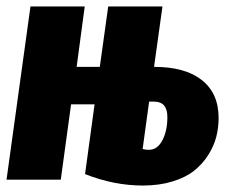

<svg xmlns="http://www.w3.org/2000/svg" viewBox="-23 -553 710 591"><path d="M451.2 -347.2Q546.9 -347.2 598.4 -306.4Q649.9 -265.6 649.9 -189.9Q649.9 -159.7 642.6 -131.3Q635.3 -103 617.7 -75.4Q600.1 -47.9 574.2 -27.3Q548.3 -6.8 507.8 5.6Q467.3 18.1 417 18.1Q327.6 18.1 238.8 -17.1L268.1 -231.9H195.8L164.1 0H-2.9L70.8 -533.2H237.8L212.9 -347.2H284.2L310.1 -533.2H477.1ZM435.1 -91.8Q461.4 -91.8 476.8 -121.1Q492.2 -150.4 492.2 -192.9Q492.2 -240.2 451.2 -240.2H436L416 -94.2Q425.8 -91.8 435.1 -91.8Z"/></svg>

Font: Fira Sans Compressed ExtraBold
Style: Italic
Weight: 800
Width: 3
Italic angle: -8°
Designer: Carrois Corporate & Edenspiekermann AG
Foundry: Carrois Corporate GbR & Edenspiekermann AG
Version: Version 4.203;PS 004.203;hotconv 1.0.88;makeotf.lib2.5.64775